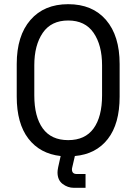

<svg xmlns="http://www.w3.org/2000/svg" viewBox="-20 -734 652 918"><path d="M333 164Q304 164 279.5 145.5Q255 127 255 90Q255 81 258 66L270 12Q171 1 115.5 -71.5Q60 -144 60 -272V-428Q60 -563 125.5 -638.5Q191 -714 306 -714Q422 -714 487 -638.5Q552 -563 552 -428V-272Q552 -142 495.5 -69.5Q439 3 338 12L325 68Q324 72 324 73.5Q324 75 324 76Q324 98 347 98H389V164ZM306 -64Q387 -64 427.5 -120Q468 -176 468 -278V-422Q468 -518 427.5 -577Q387 -636 306 -636Q225 -636 184.5 -577Q144 -518 144 -422V-278Q144 -176 184.5 -120Q225 -64 306 -64Z"/></svg>

Font: Space Mono
Style: Regular
Weight: 400
Monospace: yes
Designer: Colophon Foundry + Benjamin Critton
Foundry: Colophon Foundry & Benjamin Critton
Version: Version 1.003; ttfautohint (v1.8.4.7-5d5b)